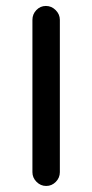

<svg xmlns="http://www.w3.org/2000/svg" viewBox="-20 -614 307 639"><path d="M179.2 -547.9V-41Q179.2 -22.5 165.8 -8.8Q152.3 4.9 133.8 4.9Q115.2 4.9 101.6 -8.8Q87.9 -22.5 87.9 -41V-547.9Q87.9 -566.9 101.1 -580.6Q114.3 -594.2 132.8 -594.2Q151.4 -594.2 165.3 -580.3Q179.2 -566.4 179.2 -547.9Z"/></svg>

Font: Aka-Acid-Varela
Style: Regular
Weight: 400
Designer: Joe Prince, Avraham Cornfeld, Cyberella
Foundry: Joe Prince, Avraham Cornfeld, Cyberella
Version: Version 2.000; ttfautohint (v1.5.33-1714) -l 8 -r 50 -G 200 